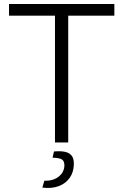

<svg xmlns="http://www.w3.org/2000/svg" viewBox="-20 -710 615 957"><path d="M320 -690V0H254V-690ZM550 -690V-632H25V-690ZM249 45Q283 42 305 47Q327 52 338 67Q349 82 348 110Q347 149 327 177Q307 205 272 218Q237 231 191 225L201 191Q246 192 273 170Q300 148 301 115Q301 93 289 85Q277 77 242 76Z"/></svg>

Font: Exo 2 Light
Style: Regular
Weight: 300
Designer: Natanael Gama
Foundry: Natanael Gama
Version: Version 2.010